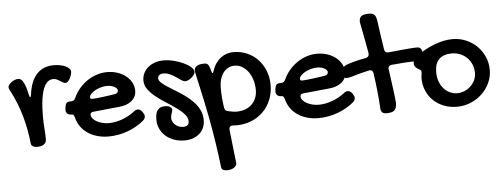

<svg xmlns="http://www.w3.org/2000/svg" viewBox="-57 -769 3287 1254"><g transform="rotate(-5 1587.0 -142.0)"><path d="M305.2 -365.2Q287.1 -365.2 273.4 -355.7Q259.8 -346.2 250 -329.3Q240.2 -312.5 233.9 -289.8Q227.5 -267.1 223.6 -240.2Q219.7 -213.4 218.3 -184.1Q216.8 -154.8 216.8 -125Q216.8 -85.9 220 -48.1Q223.1 -10.3 223.1 22Q223.1 43 207.5 54.9Q191.9 66.9 163.1 66.9Q157.7 66.9 150.9 65.9Q144 64.9 137.9 62Q131.8 59.1 127.2 54Q122.6 48.8 122.1 40Q117.7 -2.9 109.4 -47.9Q101.1 -92.8 88.6 -137.5Q76.2 -182.1 58.8 -226.1Q41.5 -270 19 -312Q15.1 -319.3 12.5 -325.7Q9.8 -332 9.8 -337.9Q9.8 -345.2 16.4 -353.8Q22.9 -362.3 33 -369.6Q43 -377 54.9 -381.6Q66.9 -386.2 78.1 -386.2Q96.7 -386.2 110.8 -360.6Q125 -335 137.2 -278.8Q139.6 -269 141.1 -265.1Q142.6 -261.2 145 -261.2Q150.4 -261.2 151.9 -277.8Q157.7 -324.2 171.9 -357.7Q186 -391.1 207.3 -412.8Q228.5 -434.6 256.1 -444.8Q283.7 -455.1 316.9 -455.1Q335.9 -455.1 355.5 -451.7Q375 -448.2 390.6 -441.4Q406.2 -434.6 416 -424.8Q425.8 -415 425.8 -402.8Q425.8 -394 422.1 -382.1Q418.5 -370.1 412.6 -359.1Q406.7 -348.1 399.2 -340.6Q391.6 -333 383.8 -333Q375 -333 366.7 -338.1Q358.4 -343.3 348.9 -349.1Q339.4 -355 328.9 -360.1Q318.4 -365.2 305.2 -365.2Z M810.1 -106.9Q824.2 -119.1 837.9 -119.1Q845.7 -119.1 852.1 -115.2Q858.4 -111.3 866.2 -103Q873.5 -91.8 876.7 -84.7Q879.9 -77.6 879.9 -70.8Q879.9 -56.2 865.2 -43Q841.8 -23.4 814.5 -8.1Q787.1 7.3 757.3 18.1Q727.5 28.8 695.8 34.4Q664.1 40 632.8 40Q593.3 40 558.6 30Q523.9 20 496.8 1.5Q469.7 -17.1 451.2 -43.2Q432.6 -69.3 424.8 -102.1Q420.4 -115.7 416.7 -119.9Q413.1 -124 404.8 -124Q386.7 -124 377 -132.8Q367.2 -141.6 367.2 -158.2Q367.2 -165 368.2 -167L369.1 -176.8Q371.6 -194.3 378.7 -202.1Q385.7 -210 400.9 -210H408.2Q428.7 -210 437 -229Q452.1 -262.7 475.6 -290.5Q499 -318.4 528.3 -338.1Q557.6 -357.9 591.1 -368.9Q624.5 -379.9 659.2 -379.9Q695.3 -379.9 726.8 -369.4Q758.3 -358.9 781.7 -340.3Q805.2 -321.8 818.6 -296.9Q832 -272 832 -243.2Q832 -223.1 824.2 -206.5Q816.4 -189.9 801.8 -177.5Q787.1 -165 766.4 -157.2Q745.6 -149.4 719.2 -147L549.8 -129.9Q540 -129.9 533.9 -125Q527.8 -120.1 527.8 -111.8Q527.8 -99.1 537.4 -87.4Q546.9 -75.7 562.7 -66.7Q578.6 -57.6 599.4 -52.2Q620.1 -46.9 642.1 -46.9Q663.1 -46.9 685.3 -51Q707.5 -55.2 729.2 -63Q751 -70.8 771.5 -81.8Q792 -92.8 810.1 -106.9ZM701.2 -232.9Q708.5 -234.4 713.9 -240Q719.2 -245.6 719.2 -253.9Q719.2 -261.2 713.9 -267.6Q708.5 -273.9 699.2 -279.1Q689.9 -284.2 677.7 -287.1Q665.5 -290 651.9 -290Q631.8 -290 610.8 -284.2Q589.8 -278.3 572.8 -268.8Q555.7 -259.3 544.9 -247.8Q534.2 -236.3 534.2 -225.1Q534.2 -213.9 547.9 -213.9Q556.2 -213.9 574.7 -215.8Q593.3 -217.8 615.7 -220.5Q638.2 -223.1 661.1 -226.6Q684.1 -230 701.2 -232.9Z M1032.2 -423.8Q1064.9 -423.8 1099.6 -415.3Q1134.3 -406.7 1163.1 -393.3Q1191.9 -379.9 1210.4 -363.3Q1229 -346.7 1229 -331.1Q1229 -323.2 1222.2 -313.7Q1215.3 -304.2 1205.6 -295.7Q1195.8 -287.1 1184.3 -281.5Q1172.9 -275.9 1164.1 -275.9Q1152.3 -275.9 1137.9 -285.6Q1123.5 -295.4 1106.2 -307.4Q1088.9 -319.3 1068.4 -329.1Q1047.9 -338.9 1023.9 -338.9Q1008.3 -338.9 998.3 -331.3Q988.3 -323.7 988.3 -310.1Q988.3 -297.9 1000 -285.4Q1011.7 -272.9 1031 -259.8Q1050.3 -246.6 1074.7 -231.9Q1099.1 -217.3 1124.8 -200.7Q1150.4 -184.1 1174.8 -164.6Q1199.2 -145 1218.5 -122.1Q1237.8 -99.1 1249.5 -72Q1261.2 -44.9 1261.2 -13.2Q1261.2 14.2 1251.5 36.6Q1241.7 59.1 1223.6 75.2Q1205.6 91.3 1180.7 100.1Q1155.8 108.9 1126 108.9Q1088.4 108.9 1056.6 97.4Q1024.9 85.9 1002 65.9Q979 45.9 966.1 18.1Q953.1 -9.8 953.1 -43Q953.1 -85.9 968.5 -105.5Q983.9 -125 1017.1 -125Q1037.6 -125 1049.8 -117.2Q1062 -109.4 1062 -98.1Q1062 -92.3 1060.1 -86.2Q1058.1 -80.1 1055.9 -73.5Q1053.7 -66.9 1052 -59.6Q1050.3 -52.2 1050.3 -44.9Q1050.3 -32.2 1056.2 -20.5Q1062 -8.8 1072 0.2Q1082 9.3 1095.2 14.6Q1108.4 20 1123 20Q1162.1 20 1162.1 -12.2Q1162.1 -37.6 1142.1 -60.3Q1122.1 -83 1091.8 -104.7Q1061.5 -126.5 1026.6 -148.4Q991.7 -170.4 961.4 -194.3Q931.2 -218.3 911.1 -245.4Q891.1 -272.5 891.1 -304.2Q891.1 -330.6 902.1 -352.5Q913.1 -374.5 932.1 -390.4Q951.2 -406.2 976.8 -415Q1002.4 -423.8 1032.2 -423.8Z M1231.4 -340.8Q1231.4 -359.9 1248.5 -369.9Q1265.6 -379.9 1297.4 -379.9Q1304.7 -379.9 1310.5 -377.9Q1316.4 -376 1321 -370.4Q1325.7 -364.7 1329.6 -355Q1333.5 -345.2 1337.4 -330.1Q1341.3 -313 1345.2 -313Q1348.6 -313 1353.5 -327.1Q1362.3 -355 1376.7 -375.7Q1391.1 -396.5 1409.2 -410.4Q1427.2 -424.3 1448.5 -431.2Q1469.7 -438 1493.2 -438Q1540.5 -438 1581.5 -420.2Q1622.6 -402.3 1652.3 -370.8Q1682.1 -339.4 1699.2 -296.6Q1716.3 -253.9 1716.3 -204.1Q1716.3 -151.4 1698 -106.4Q1679.7 -61.5 1647 -29.1Q1614.3 3.4 1569.1 21.7Q1523.9 40 1470.2 40L1445.3 39.1Q1423.3 39.1 1423.3 64L1448.2 288.1Q1447.8 296.4 1442.6 303.5Q1437.5 310.5 1429 315.9Q1420.4 321.3 1408.9 324.2Q1397.5 327.1 1385.3 327.1Q1350.1 327.1 1347.2 304.2Q1336.9 215.3 1324.5 135.3Q1312 55.2 1299.1 -13.9Q1286.1 -83 1273.9 -139.6Q1261.7 -196.3 1252.2 -238.3Q1242.7 -280.3 1237.1 -306.6Q1231.4 -333 1231.4 -340.8ZM1390.1 -211.9Q1390.1 -180.2 1392.6 -149.2Q1395 -118.2 1400.4 -82Q1403.3 -60.1 1424.3 -57.1Q1437 -54.2 1452.9 -51.5Q1468.8 -48.8 1479.5 -48.8Q1510.7 -48.8 1536.1 -58.1Q1561.5 -67.4 1579.6 -84.7Q1597.7 -102.1 1607.4 -126Q1617.2 -149.9 1617.2 -179.2Q1617.2 -214.8 1607.4 -245.8Q1597.7 -276.9 1580.8 -299.8Q1564 -322.8 1541.3 -335.9Q1518.6 -349.1 1492.2 -349.1Q1469.2 -349.1 1450.4 -339.1Q1431.6 -329.1 1418.2 -311.3Q1404.8 -293.5 1397.5 -268.1Q1390.1 -242.7 1390.1 -211.9Z M2186.5 -106.9Q2200.7 -119.1 2214.4 -119.1Q2222.2 -119.1 2228.5 -115.2Q2234.9 -111.3 2242.7 -103Q2250 -91.8 2253.2 -84.7Q2256.3 -77.6 2256.3 -70.8Q2256.3 -56.2 2241.7 -43Q2218.3 -23.4 2190.9 -8.1Q2163.6 7.3 2133.8 18.1Q2104 28.8 2072.3 34.4Q2040.5 40 2009.3 40Q1969.7 40 1935.1 30Q1900.4 20 1873.3 1.5Q1846.2 -17.1 1827.6 -43.2Q1809.1 -69.3 1801.3 -102.1Q1796.9 -115.7 1793.2 -119.9Q1789.6 -124 1781.2 -124Q1763.2 -124 1753.4 -132.8Q1743.7 -141.6 1743.7 -158.2Q1743.7 -165 1744.6 -167L1745.6 -176.8Q1748 -194.3 1755.1 -202.1Q1762.2 -210 1777.3 -210H1784.7Q1805.2 -210 1813.5 -229Q1828.6 -262.7 1852.1 -290.5Q1875.5 -318.4 1904.8 -338.1Q1934.1 -357.9 1967.5 -368.9Q2001 -379.9 2035.6 -379.9Q2071.8 -379.9 2103.3 -369.4Q2134.8 -358.9 2158.2 -340.3Q2181.6 -321.8 2195.1 -296.9Q2208.5 -272 2208.5 -243.2Q2208.5 -223.1 2200.7 -206.5Q2192.9 -189.9 2178.2 -177.5Q2163.6 -165 2142.8 -157.2Q2122.1 -149.4 2095.7 -147L1926.3 -129.9Q1916.5 -129.9 1910.4 -125Q1904.3 -120.1 1904.3 -111.8Q1904.3 -99.1 1913.8 -87.4Q1923.3 -75.7 1939.2 -66.7Q1955.1 -57.6 1975.8 -52.2Q1996.6 -46.9 2018.6 -46.9Q2039.6 -46.9 2061.8 -51Q2084 -55.2 2105.7 -63Q2127.4 -70.8 2147.9 -81.8Q2168.5 -92.8 2186.5 -106.9ZM2077.6 -232.9Q2085 -234.4 2090.3 -240Q2095.7 -245.6 2095.7 -253.9Q2095.7 -261.2 2090.3 -267.6Q2085 -273.9 2075.7 -279.1Q2066.4 -284.2 2054.2 -287.1Q2042 -290 2028.3 -290Q2008.3 -290 1987.3 -284.2Q1966.3 -278.3 1949.2 -268.8Q1932.1 -259.3 1921.4 -247.8Q1910.6 -236.3 1910.6 -225.1Q1910.6 -213.9 1924.3 -213.9Q1932.6 -213.9 1951.2 -215.8Q1969.7 -217.8 1992.2 -220.5Q2014.6 -223.1 2037.6 -226.6Q2060.5 -230 2077.6 -232.9Z M2332.5 -564Q2332.5 -589.8 2347.2 -600.3Q2361.8 -610.8 2395.5 -610.8Q2407.7 -610.8 2416.3 -608.6Q2424.8 -606.4 2430.9 -600.6Q2437 -594.7 2440.7 -585.2Q2444.3 -575.7 2446.8 -561Q2452.6 -515.6 2459.7 -467.3Q2466.8 -418.9 2474.6 -370.1Q2477.5 -348.1 2497.6 -348.1Q2502.9 -348.1 2515.4 -349.4Q2527.8 -350.6 2544.9 -352.3Q2562 -354 2581.8 -356Q2601.6 -357.9 2621.3 -359.6Q2641.1 -361.3 2658.9 -362.5Q2676.8 -363.8 2690.4 -363.8Q2701.2 -363.8 2707.5 -359.6Q2713.9 -355.5 2717.5 -348.9Q2721.2 -342.3 2722.4 -334.2Q2723.6 -326.2 2723.6 -317.9Q2723.6 -310.5 2720.9 -302.7Q2718.3 -294.9 2713.6 -288.8Q2709 -282.7 2702.1 -278.8Q2695.3 -274.9 2686.5 -274.9Q2644 -274.9 2600.8 -272.2Q2557.6 -269.5 2514.6 -265.1Q2492.7 -262.2 2492.7 -243.2Q2492.7 -241.7 2493.2 -239.5Q2493.7 -237.3 2493.7 -235.8Q2499.5 -193.4 2504.6 -156.2Q2509.8 -119.1 2513.4 -90.1Q2517.1 -61 2519.3 -41.7Q2521.5 -22.5 2521.5 -16.1Q2521.5 1.5 2518.1 13.4Q2514.6 25.4 2506.8 33Q2499 40.5 2486.1 43.7Q2473.1 46.9 2453.6 46.9Q2435.1 46.9 2426.3 38.1Q2417.5 29.3 2416.5 11.2Q2413.6 -46.4 2407.2 -104.7Q2400.9 -163.1 2392.6 -221.2Q2388.2 -242.2 2370.6 -242.2Q2369.1 -242.2 2367.2 -241.7Q2365.2 -241.2 2363.8 -241.2Q2333.5 -234.4 2306.6 -227.5Q2279.8 -220.7 2256.3 -212.9Q2243.2 -208.5 2232.9 -206.8Q2222.7 -205.1 2214.4 -205.1Q2203.1 -205.1 2197.8 -215.1Q2192.4 -225.1 2192.4 -240.2Q2192.4 -245.6 2193.4 -252.7Q2194.3 -259.8 2197 -266.8Q2199.7 -273.9 2204.8 -280Q2210 -286.1 2218.8 -290Q2239.3 -298.3 2273.4 -307.4Q2307.6 -316.4 2350.6 -324.2Q2360.4 -326.7 2366 -332.3Q2371.6 -337.9 2371.6 -349.1Q2371.6 -351.6 2371.6 -354.2Q2371.6 -356.9 2370.6 -359.9Q2362.8 -404.8 2355.7 -441.7Q2348.6 -478.5 2343.5 -504.9Q2338.4 -531.2 2335.4 -546.4Q2332.5 -561.5 2332.5 -564Z M2701.7 -162.1Q2701.7 -170.4 2703.6 -180.7Q2705.6 -190.9 2705.6 -203.1Q2705.6 -211.4 2698.5 -215.8Q2691.4 -220.2 2682.6 -225.6Q2673.8 -231 2666.7 -239.3Q2659.7 -247.6 2659.7 -263.2Q2659.7 -274.4 2665.8 -285.6Q2671.9 -296.9 2683.6 -306.2Q2712.4 -327.6 2743.4 -344.7Q2774.4 -361.8 2805.4 -373.5Q2836.4 -385.3 2866.7 -391.6Q2897 -397.9 2924.8 -397.9Q2971.7 -397.9 3012.9 -380.6Q3054.2 -363.3 3084.7 -333.3Q3115.2 -303.2 3133.1 -262.9Q3150.9 -222.7 3150.9 -176.8Q3150.9 -131.8 3132.1 -91.6Q3113.3 -51.3 3081.5 -21Q3049.8 9.3 3007.1 27.1Q2964.4 44.9 2917 44.9Q2870.6 44.9 2831.1 29.3Q2791.5 13.7 2762.7 -13.9Q2733.9 -41.5 2717.8 -79.3Q2701.7 -117.2 2701.7 -162.1ZM2927.7 -43Q2948.2 -43 2970.2 -51.3Q2992.2 -59.6 3010.5 -75.4Q3028.8 -91.3 3040.8 -114.3Q3052.7 -137.2 3052.7 -166Q3052.7 -195.3 3042 -220.7Q3031.2 -246.1 3012.5 -264.9Q2993.7 -283.7 2968 -294.4Q2942.4 -305.2 2912.6 -305.2Q2858.4 -305.2 2829.6 -277.1Q2800.8 -249 2800.8 -190.9Q2800.8 -159.2 2810.3 -132.1Q2819.8 -105 2836.9 -85.2Q2854 -65.4 2877.2 -54.2Q2900.4 -43 2927.7 -43Z"/></g></svg>

Font: Gochi Hand
Style: Regular
Weight: 400
Designer: Juan Pablo del Peral
Foundry: Juan Pablo del Peral
Version: Version 1.001